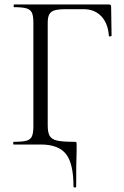

<svg xmlns="http://www.w3.org/2000/svg" viewBox="-20 -645 553 857"><path d="M162 0H41Q39 0 39 -6Q39 -12 41 -12Q80 -12 98 -17Q116 -22 122.5 -36.5Q129 -51 129 -81V-544Q129 -574 122.5 -588Q116 -602 98.5 -607.5Q81 -613 43 -613Q41 -613 41 -619Q41 -625 43 -625H466Q476 -625 476 -616L478 -486Q478 -483 472 -482.5Q466 -482 466 -485Q462 -541 432 -572.5Q402 -604 354 -604H275Q241 -604 224 -599Q207 -594 200 -581Q193 -568 193 -543V-85Q193 -53 202 -38Q211 -23 235 -17.5Q259 -12 311 -12Q319 -12 320.5 -10.5Q322 -9 322 0V29Q320 79 320 187Q320 192 314 192Q308 192 308 187Q308 85 274.5 42.5Q241 0 162 0Z"/></svg>

Font: Cormorant Unicase
Style: Regular
Weight: 400
Designer: Christian Thalmann (Catharsis Fonts)
Foundry: Catharsis Fonts
Version: Version 4.000